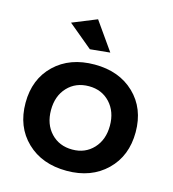

<svg xmlns="http://www.w3.org/2000/svg" viewBox="-113 -853 854 950"><g transform="rotate(15 314.0 -377.5)"><path d="M272 -759.8 373 -616.2 271 -606 147 -709ZM314.9 -539.1Q440.4 -539.1 518.3 -464.4Q596.2 -389.6 596.2 -268.1Q596.2 -146 518.3 -70.6Q440.4 4.9 314.9 4.9Q188.5 4.9 110.4 -70.3Q32.2 -145.5 32.2 -268.1Q32.2 -389.6 110.1 -464.4Q188 -539.1 314.9 -539.1ZM314.9 -428.2Q247.6 -428.2 205.3 -383.3Q163.1 -338.4 163.1 -266.1Q163.1 -193.8 205.3 -148.9Q247.6 -104 314.9 -104Q380.9 -104 422.9 -149.2Q464.8 -194.3 464.8 -266.1Q464.8 -337.9 422.9 -383.1Q380.9 -428.2 314.9 -428.2Z"/></g></svg>

Font: Montserrat-Arabic Medium
Style: Regular
Weight: 500
Designer: Mohamed Gaber
Foundry: Kief Type Foundry
Version: Version 5.008;PS 005.008;hotconv 1.0.88;makeotf.lib2.5.64775